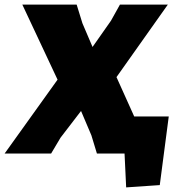

<svg xmlns="http://www.w3.org/2000/svg" viewBox="-39 -667 776 834"><path d="M382 0 358 -79 313 -185 224 -69 183 0H-19L211 -321L58 -647H294L319 -566L363 -463L443 -577L482 -647H690L467 -332L544 -161H694L655 137L509 147L502 0Z"/></svg>

Font: Alegreya Sans SC Black
Style: Italic
Weight: 900
Italic angle: -7°
Designer: Juan Pablo del Peral
Foundry: Huerta Tipografica
Version: Version 2.007